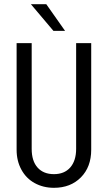

<svg xmlns="http://www.w3.org/2000/svg" viewBox="-20 -898 520 926"><path d="M147 -15.1Q106 -37.6 83 -80.1Q60.1 -122.1 60.1 -175.8V-689.9H132.8V-180.2Q132.8 -121.1 161.6 -89.4Q189.9 -58.1 240.2 -58.1Q290 -58.1 318.4 -89.8Q347.2 -122.6 347.2 -180.2V-689.9H419.9V-175.8Q419.9 -92.8 370.1 -42.5Q320.3 7.8 240.2 7.8Q188.5 7.8 147 -15.1ZM237.8 -749 128.9 -877.9H203.1L293.9 -749Z"/></svg>

Font: D-DIN Condensed
Style: Regular
Weight: 400
Width: 3
Designer: Charles Nix
Foundry: Datto Inc.
Version: Version 1.00